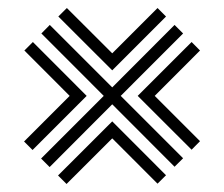

<svg xmlns="http://www.w3.org/2000/svg" viewBox="-20 -589 559 479"><path d="M82.5 -193.5 238.8 -349.8 83.2 -505.5 104.2 -526.8 260 -371 415.5 -526.8 436.8 -505.5 281.2 -349.8 436.8 -194.2 415.5 -173 260 -328.8 103.8 -172.2ZM40 -236 153.8 -349.8 40.8 -463 62 -484.2 196.2 -349.8 61.2 -214.8ZM125.5 -547.8 146.8 -569 260 -456 373 -569 394.2 -547.8 260 -413.5ZM124.8 -151.2 260 -286.2 394.2 -151.8 373 -130.8 260 -243.8 146 -130ZM323.5 -349.8 458 -484.2 479 -463 366 -349.8 479 -236.8 458 -215.5Z"/></svg>

Font: Big Shoulders Inline Display Thin Black
Style: Regular
Weight: 900
Version: Version 2.002